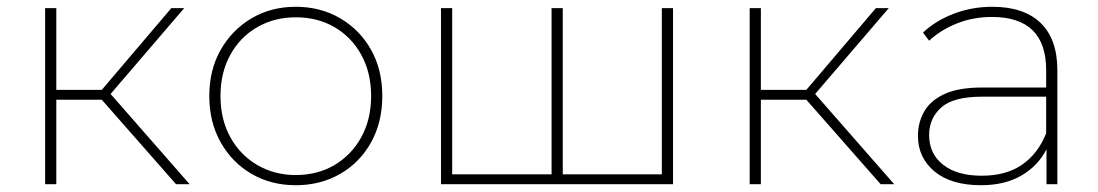

<svg xmlns="http://www.w3.org/2000/svg" viewBox="-20 -543 3236 566"><path d="M499 0 280 -249H146V0H113V-519H146V-278H280L485 -519H523L306 -266L539 0Z M852 3Q779 3 721.5 -30.5Q664 -64 630.5 -123.5Q597 -183 597 -260Q597 -337 630.5 -396Q664 -455 721.5 -489Q779 -523 852 -523Q925 -523 983 -489Q1041 -455 1074 -396Q1107 -337 1107 -260Q1107 -183 1074 -123.5Q1041 -64 983 -30.5Q925 3 852 3ZM852 -27Q916 -27 966 -56.5Q1016 -86 1045 -138.5Q1074 -191 1074 -260Q1074 -329 1045 -381.5Q1016 -434 966 -463Q916 -492 852 -492Q789 -492 738.5 -463Q688 -434 659 -381.5Q630 -329 630 -260Q630 -191 659 -138.5Q688 -86 738.5 -56.5Q789 -27 852 -27Z M1280 0V-519H1313V-29H1606V-519H1639V-29H1931V-519H1964V0Z M2576 0 2357 -249H2223V0H2190V-519H2223V-278H2357L2562 -519H2600L2383 -266L2616 0Z M3065 0V-103Q3040 -54 2991 -25.5Q2942 3 2872 3Q2784 3 2735 -37.5Q2686 -78 2686 -143Q2686 -181 2704 -213.5Q2722 -246 2763.5 -265.5Q2805 -285 2875 -285H3064V-336Q3064 -493 2904 -493Q2848 -493 2800 -473.5Q2752 -454 2719 -423L2701 -447Q2738 -482 2791.5 -502.5Q2845 -523 2905 -523Q2998 -523 3047.5 -475.5Q3097 -428 3097 -336V0ZM3064 -150V-258H2875Q2790 -258 2754.5 -226Q2719 -194 2719 -145Q2719 -90 2760 -57.5Q2801 -25 2874 -25Q2946 -25 2993 -57.5Q3040 -90 3064 -150Z"/></svg>

Font: Montserrat ExtraLight
Style: Regular
Weight: 200
Designer: Julieta Ulanovsky
Foundry: Julieta Ulanovsky
Version: Version 9.000; ttfautohint (v1.8.4.7-5d5b)